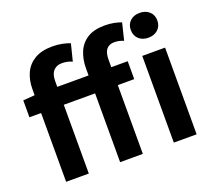

<svg xmlns="http://www.w3.org/2000/svg" viewBox="-134 -988 1291 1165"><g transform="rotate(-20 512.0 -406.0)"><path d="M103.8 0V-597.9Q103.8 -655.2 124.5 -701Q145.3 -746.7 189.9 -773.7Q234.4 -800.7 305.8 -800.7Q339.3 -800.7 368.7 -794.6Q398.1 -788.6 418.6 -780.1L391.2 -671.1Q376.7 -678 360.7 -681.6Q344.7 -685.2 322.8 -685.2Q290.9 -685.2 270.6 -663.4Q250.3 -641.5 250.3 -597.6V0ZM452.4 0V-605.1Q452.4 -663.3 472 -710.1Q491.5 -756.8 534.3 -784.3Q577.2 -811.7 647.1 -811.7Q680.5 -811.7 707.7 -806Q734.9 -800.3 753.9 -793.1L727.1 -683.3Q698.2 -696.2 667 -696.2Q634.7 -696.2 616.9 -675.3Q599.1 -654.4 599.1 -607.9V0ZM28.4 -444.1V-553.2L112.3 -559.8H705.2V-444.1ZM799.1 0V-559.8H946.5V0ZM872.5 -650.6Q834.9 -650.6 811.1 -672.6Q787.4 -694.5 787.4 -731.4Q787.4 -767.1 811.1 -789Q834.9 -810.8 872.5 -810.8Q910.4 -810.8 934.5 -789Q958.7 -767.1 958.7 -731.4Q958.7 -694.5 934.5 -672.6Q910.4 -650.6 872.5 -650.6Z"/></g></svg>

Font: Noto Sans JP
Style: Regular
Weight: 100
Designer: Ryoko NISHIZUKA 西塚涼子 (kana, bopomofo & ideographs); Paul D. Hunt (Latin, Greek & Cyrillic); Sandoll Communications 산돌커뮤니
Foundry: Adobe
Version: Version 2.004;hotconv 1.0.118;makeotfexe 2.5.65603